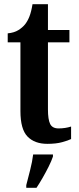

<svg xmlns="http://www.w3.org/2000/svg" viewBox="-20 -680 377 921"><path d="M207 10Q146 10 112 -25Q78 -60 78 -147V-477H17V-520Q48 -523 68 -535.5Q88 -548 100 -563Q112 -578 121 -600.5Q130 -623 136 -660H210V-536H313V-477H210V-155Q210 -107 220.5 -85.5Q231 -64 261 -64Q293 -64 321 -73V-13Q307 -6 278 2Q249 10 207 10ZM106 208Q114 177 124.5 136Q135 95 139 61H234V71Q227 92 213.5 119Q200 146 184.5 173Q169 200 155 221H106Z"/></svg>

Font: Noto Serif Hebrew ExtraCondensed
Style: Bold
Weight: 700
Width: 2
Designer: Monotype Design Team
Foundry: Monotype Imaging Inc.
Version: Version 2.004; ttfautohint (v1.8.4.7-5d5b)